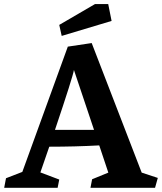

<svg xmlns="http://www.w3.org/2000/svg" viewBox="-39 -899 775 919"><path d="M716.3 -47.4 703.1 0H394L401.9 -41L479.5 -72.8L436 -203.1Q321.3 -196.8 196.8 -196.8L154.3 -73.7L244.6 -39.6L236.8 0H-19L-10.3 -45.9L67.9 -76.2L285.6 -675.8L399.9 -692.9L639.2 -72.8ZM411.1 -277.3 314.9 -564Q310.1 -532.7 224.1 -277.3ZM244.6 -779.8 415.5 -879.4H479L495.1 -798.8L256.3 -727.1Z"/></svg>

Font: Vesper Libre
Style: Bold
Weight: 700
Designer: Robert Keller & Kimya Gandhi
Foundry: Mota Italic
Version: Version 1.058